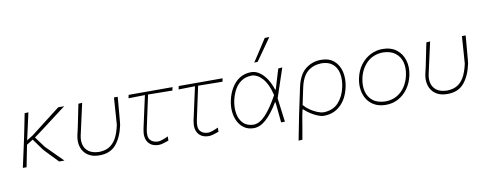

<svg xmlns="http://www.w3.org/2000/svg" viewBox="-76 -1186 4482 1771"><g transform="rotate(-10 2165.0 -300.0)"><path d="M50.5 0Q63 -56.5 74.2 -108.2Q85.5 -160 99 -221.5L109.5 -270.5Q122 -331.5 132.8 -384.8Q143.5 -438 154.5 -494L190 -496Q173 -420.5 158.8 -355.8Q144.5 -291 133.5 -243L194 -281Q286 -352.5 351 -402.8Q416 -453 469 -494H524.5Q500 -475.5 462.8 -447.2Q425.5 -419 384.5 -387.8Q343.5 -356.5 306 -328.2Q268.5 -300 242.2 -280.5Q216 -261 209.5 -256.5L284 -156L440 0H390.5Q374 -17 353 -39Q332 -61 311.8 -82Q291.5 -103 277.2 -118.2Q263 -133.5 260.5 -137L185 -241L125.5 -203.5Q114.5 -148.5 105 -100Q95.5 -51.5 85.5 0Z M768 9Q700 9 657.8 -21Q615.5 -51 600.5 -100.5Q585.5 -150 598 -208.5Q602.5 -229 607 -247Q611.5 -265 615 -282.5Q626.5 -339.5 636.8 -390Q647 -440.5 658 -494L693.5 -496Q673.5 -405.5 656.2 -328.5Q639 -251.5 627.5 -199.5Q618 -154.5 628.5 -114.8Q639 -75 673.5 -49.8Q708 -24.5 770 -23Q835 -24.5 875 -53.5Q915 -82.5 937.8 -131Q960.5 -179.5 973 -240Q977.5 -303 982.5 -371.5Q987.5 -440 991 -494H1026Q1024 -465.5 1020.2 -423.2Q1016.5 -381 1013 -339Q1009.5 -297 1006.8 -267.5Q1004 -238 1003 -234Q979.5 -122.5 924.5 -56.8Q869.5 9 768 9Z M1324 9Q1256 9 1224 -36Q1192 -81 1209 -161Q1229.5 -256.5 1247.2 -335.8Q1265 -415 1276 -466L1122 -463L1128.5 -494H1539.5L1533 -463Q1474 -464 1415.2 -464.5Q1356.5 -465 1305.5 -466Q1289 -388.5 1272.2 -311.5Q1255.5 -234.5 1239 -157Q1223.5 -84.5 1248.5 -53.8Q1273.5 -23 1325 -23Q1336.5 -23 1364 -32.2Q1391.5 -41.5 1417.5 -54L1416.5 -15Q1396.5 -7.5 1369 0.8Q1341.5 9 1324 9Z M1793 9Q1725 9 1693 -36Q1661 -81 1678 -161Q1698.5 -256.5 1716.2 -335.8Q1734 -415 1745 -466L1591 -463L1597.5 -494H2008.5L2002 -463Q1943 -464 1884.2 -464.5Q1825.5 -465 1774.5 -466Q1758 -388.5 1741.2 -311.5Q1724.5 -234.5 1708 -157Q1692.5 -84.5 1717.5 -53.8Q1742.5 -23 1794 -23Q1805.5 -23 1833 -32.2Q1860.5 -41.5 1886.5 -54L1885.5 -15Q1865.5 -7.5 1838 0.8Q1810.5 9 1793 9Z M2213.5 9Q2162.5 9 2126 -15.2Q2089.5 -39.5 2068 -80.5Q2046.5 -121.5 2041.2 -173.2Q2036 -225 2048 -280Q2062 -345 2092.8 -395.5Q2123.5 -446 2170 -475Q2216.5 -504 2277 -504Q2318.5 -504 2355.2 -478.2Q2392 -452.5 2421 -408Q2450 -363.5 2467.5 -307H2473.5Q2489.5 -360.5 2504 -408Q2518.5 -455.5 2530 -494L2568 -497Q2545 -428.5 2521.2 -357.2Q2497.5 -286 2476.5 -223.5Q2483.5 -168 2490.8 -111.5Q2498 -55 2505 0H2469.5Q2465 -47.5 2460.5 -94.8Q2456 -142 2451 -190.5H2445Q2387 -93.5 2329.5 -42.2Q2272 9 2213.5 9ZM2216.5 -23Q2273.5 -24 2330.5 -85Q2387.5 -146 2449.5 -259Q2424.5 -364 2376.8 -417.8Q2329 -471.5 2275 -472Q2217.5 -470.5 2178 -443.2Q2138.5 -416 2114.5 -371.5Q2090.5 -327 2079 -274.5Q2065.5 -211 2075 -154Q2084.5 -97 2119.5 -60.8Q2154.5 -24.5 2216.5 -23ZM2321.5 -586Q2356 -639 2389.5 -690.5Q2423 -742 2456 -793L2499 -794Q2462.5 -742 2426.2 -690.5Q2390 -639 2353 -587Z M2599 194Q2610 137.5 2620.5 84.2Q2631 31 2642.5 -28.5L2697 -286Q2722 -404 2785.5 -454Q2849 -504 2931 -504Q3007 -504 3052.5 -464Q3098 -424 3113 -359.2Q3128 -294.5 3112.5 -220Q3090 -112 3026 -51.5Q2962 9 2870.5 9Q2844 9 2811.5 -4.2Q2779 -17.5 2747 -38.5Q2715 -59.5 2690.5 -83H2684.5L2673 -28.5Q2663 30.5 2654 83Q2645 135.5 2635 192ZM2870.5 -23Q2962 -25.5 3012.8 -81.8Q3063.5 -138 3081.5 -224Q3095.5 -291.5 3084.8 -347.2Q3074 -403 3036.2 -436.8Q2998.5 -470.5 2931 -472Q2851.5 -470 2799.5 -426Q2747.5 -382 2725.5 -279.5L2692.5 -123Q2717 -94 2750 -71.8Q2783 -49.5 2815.5 -36.8Q2848 -24 2870.5 -23Z M3452 9Q3390.5 9 3346.5 -14.2Q3302.5 -37.5 3276.8 -77.5Q3251 -117.5 3243.5 -168Q3236 -218.5 3247 -273Q3262 -346.5 3301.2 -398.2Q3340.5 -450 3394 -477Q3447.5 -504 3506 -504Q3586 -504 3637 -464.5Q3688 -425 3707 -360.8Q3726 -296.5 3710 -222Q3695.5 -154 3659 -102Q3622.5 -50 3569.5 -20.5Q3516.5 9 3452 9ZM3454 -23Q3516.5 -24.5 3562.5 -52Q3608.5 -79.5 3637.8 -125.2Q3667 -171 3679 -228Q3693.5 -296 3678.2 -350.8Q3663 -405.5 3619.5 -438Q3576 -470.5 3506 -472Q3413 -470 3354.5 -412.5Q3296 -355 3278 -267Q3264.5 -202.5 3278.2 -147.5Q3292 -92.5 3335.2 -58.5Q3378.5 -24.5 3454 -23Z M4027 9Q3959 9 3916.8 -21Q3874.5 -51 3859.5 -100.5Q3844.5 -150 3857 -208.5Q3861.5 -229 3866 -247Q3870.5 -265 3874 -282.5Q3885.5 -339.5 3895.8 -390Q3906 -440.5 3917 -494L3952.5 -496Q3932.5 -405.5 3915.2 -328.5Q3898 -251.5 3886.5 -199.5Q3877 -154.5 3887.5 -114.8Q3898 -75 3932.5 -49.8Q3967 -24.5 4029 -23Q4094 -24.5 4134 -53.5Q4174 -82.5 4196.8 -131Q4219.5 -179.5 4232 -240Q4236.5 -303 4241.5 -371.5Q4246.5 -440 4250 -494H4285Q4283 -465.5 4279.2 -423.2Q4275.5 -381 4272 -339Q4268.5 -297 4265.8 -267.5Q4263 -238 4262 -234Q4238.5 -122.5 4183.5 -56.8Q4128.5 9 4027 9Z"/></g></svg>

Font: Commissioner Loud Thin
Style: Italic
Weight: 100
Italic angle: -12°
Designer: Kostas Bartsokas
Foundry: Kostas Bartsokas
Version: Version 1.000; ttfautohint (v1.8.3)